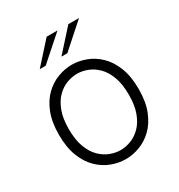

<svg xmlns="http://www.w3.org/2000/svg" viewBox="-180 -878 945 1012"><g transform="rotate(-30 292.5 -372.0)"><path d="M292.5 12Q250.5 12 207.8 -3.8Q165 -19.5 129.2 -53.8Q93.5 -88 71.8 -142.8Q50 -197.5 50 -275Q50 -352.5 71.8 -407.2Q93.5 -462 129.2 -496.2Q165 -530.5 207.8 -546.2Q250.5 -562 292.5 -562Q334.5 -562 377.2 -546.2Q420 -530.5 455.8 -496.2Q491.5 -462 513.2 -407.2Q535 -352.5 535 -275Q535 -197.5 513.2 -142.8Q491.5 -88 455.8 -53.8Q420 -19.5 377.2 -3.8Q334.5 12 292.5 12ZM292.5 -43Q323 -43 355 -55Q387 -67 414.2 -94Q441.5 -121 458.2 -165.5Q475 -210 475 -275Q475 -340 458.2 -384.5Q441.5 -429 414.2 -456Q387 -483 355 -495Q323 -507 292.5 -507Q262 -507 230 -495Q198 -483 170.8 -456Q143.5 -429 126.8 -384.5Q110 -340 110 -275Q110 -210 126.8 -165.5Q143.5 -121 170.8 -94Q198 -67 230 -55Q262 -43 292.5 -43ZM135.5 -626 252.5 -756H318.5L171.5 -626ZM267.5 -626 384.5 -756H449.5L303.5 -626Z"/></g></svg>

Font: Junction Light
Style: Regular
Weight: 300
Designer: Caroline Hadilaksono
Foundry: Caroline Hadilaksono, Tyler Finck, The League of Moveable Type
Version: Version 2.000; ttfautohint (v1.8.3)